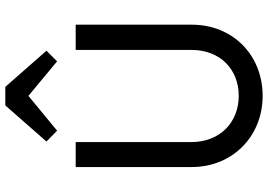

<svg xmlns="http://www.w3.org/2000/svg" viewBox="-163 -836 1009 723"><g transform="rotate(-90 341.5 -474.5)"><path d="M211 -764 342 -872 472 -764 512 -804 376 -959H306L170 -804ZM342 10C496 10 610 -103 610 -256V-694H515V-258C515 -150 442 -80 342 -80C243 -80 168 -150 168 -259V-694H74V-257C74 -104 189 10 342 10Z"/></g></svg>

Font: Outfit
Style: Regular
Weight: 400
Designer: Rodrigo Fuenzalida
Foundry: fragTYPE
Version: Version 1.100;gftools[0.9.27]